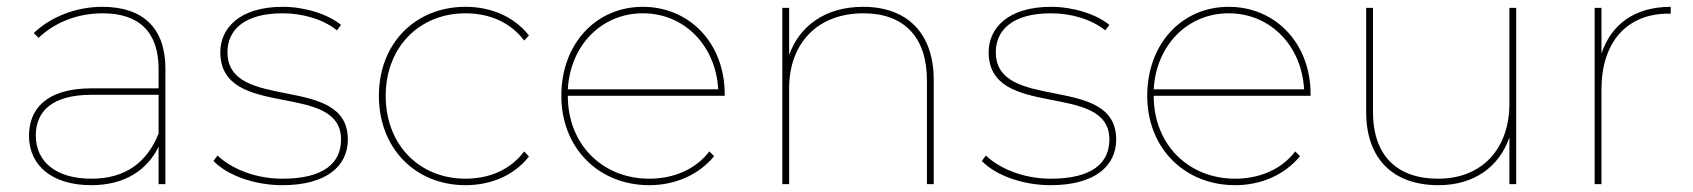

<svg xmlns="http://www.w3.org/2000/svg" viewBox="-20 -540 4964 563"><path d="M445 -148C411 -64 348 -16 248 -16C145 -16 85 -65 85 -143C85 -212 131 -262 248 -262H445ZM248 3C345 3 412 -41 445 -110V0H465V-339C465 -457 400 -520 280 -520C202 -520 128 -490 79 -443L93 -429C138 -472 204 -501 281 -501C388 -501 445 -446 445 -338V-281H249C111 -281 65 -216 65 -142C65 -55 132 3 248 3Z M808 3C937 3 1000 -53 1000 -131C1000 -326 647 -209 647 -387C647 -451 695 -501 809 -501C867 -501 927 -484 968 -451L980 -467C941 -499 873 -520 809 -520C681 -520 626 -456 626 -387C626 -186 980 -304 980 -131C980 -63 931 -16 808 -16C725 -16 655 -48 618 -84L606 -68C645 -27 724 3 808 3Z M1345 3C1419 3 1487 -25 1531 -81L1517 -96C1477 -42 1414 -16 1345 -16C1210 -16 1111 -115 1111 -259C1111 -402 1210 -501 1345 -501C1414 -501 1477 -475 1517 -421L1531 -436C1487 -492 1419 -520 1345 -520C1198 -520 1091 -413 1091 -259C1091 -105 1198 3 1345 3Z M1645 -278C1652 -406 1743 -501 1865 -501C1987 -501 2079 -406 2086 -278ZM1884 3C1958 3 2028 -26 2074 -82L2060 -96C2019 -42 1953 -16 1884 -16C1747 -16 1645 -116 1645 -259H2105V-264C2105 -414 2001 -520 1865 -520C1728 -520 1626 -412 1626 -259C1626 -106 1735 3 1884 3Z M2511 -520C2401 -520 2325 -465 2294 -379V-517H2274V0H2294V-281C2294 -412 2376 -501 2512 -501C2629 -501 2698 -433 2698 -305V0H2718V-305C2718 -445 2638 -520 2511 -520Z M3061 3C3190 3 3253 -53 3253 -131C3253 -326 2900 -209 2900 -387C2900 -451 2948 -501 3062 -501C3120 -501 3180 -484 3221 -451L3233 -467C3194 -499 3126 -520 3062 -520C2934 -520 2879 -456 2879 -387C2879 -186 3233 -304 3233 -131C3233 -63 3184 -16 3061 -16C2978 -16 2908 -48 2871 -84L2859 -68C2898 -27 2977 3 3061 3Z M3363 -278C3370 -406 3461 -501 3583 -501C3705 -501 3797 -406 3804 -278ZM3602 3C3676 3 3746 -26 3792 -82L3778 -96C3737 -42 3671 -16 3602 -16C3465 -16 3363 -116 3363 -259H3823V-264C3823 -414 3719 -520 3583 -520C3446 -520 3344 -412 3344 -259C3344 -106 3453 3 3602 3Z M4198 3C4303 3 4376 -51 4406 -137V0H4426V-517H4406V-236C4406 -105 4327 -16 4197 -16C4076 -16 4006 -84 4006 -212V-517H3986V-212C3986 -72 4067 3 4198 3Z M4676 -278C4676 -415 4749 -500 4873 -500H4879V-520C4775 -520 4705 -470 4676 -383V-517H4656V0H4676Z"/></svg>

Font: Montserrat-Alt1 Thin
Style: Regular
Weight: 100
Designer: Differentunic
Foundry: Differentunic
Version: Version 7.222